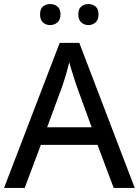

<svg xmlns="http://www.w3.org/2000/svg" viewBox="-20 -929 687 949"><path d="M542 0 462 -213H182L102 0H0L275 -717H372L646 0ZM357 -509Q354 -518 347 -539.5Q340 -561 333 -584.5Q326 -608 322 -621Q315 -591 305.5 -558.5Q296 -526 290 -509L213 -300H433ZM178 -858Q178 -885 192.5 -897Q207 -909 228 -909Q248 -909 263.5 -897Q279 -885 279 -858Q279 -831 263.5 -818Q248 -805 228 -805Q207 -805 192.5 -818Q178 -831 178 -858ZM367 -858Q367 -885 382 -897Q397 -909 417 -909Q437 -909 452 -897Q467 -885 467 -858Q467 -831 452 -818Q437 -805 417 -805Q397 -805 382 -818Q367 -831 367 -858Z"/></svg>

Font: Noto Sans Kayah Li Medium
Style: Regular
Weight: 500
Designer: Monotype Design Team, Sérgio Martins
Foundry: Monotype Imaging Inc.
Version: Version 2.002; ttfautohint (v1.8.4.7-5d5b)